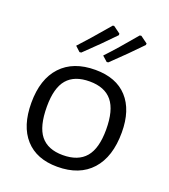

<svg xmlns="http://www.w3.org/2000/svg" viewBox="-136 -836 829 942"><g transform="rotate(20 278.5 -365.5)"><path d="M453.5 -440C414.5 -482.7 358.7 -504 286 -504C209.3 -504 150 -481.5 108 -436.5C66 -391.5 45 -327.7 45 -245C45 -164.3 64.7 -102.2 104 -58.5C143.3 -14.8 199 7 271 7C348.3 7 407.8 -16.2 449.5 -62.5C491.2 -108.8 512 -174.3 512 -259C512 -337 492.5 -397.3 453.5 -440ZM161.5 -396C187.2 -426 226.3 -441 279 -441C331.7 -441 370.8 -425.3 396.5 -394C422.2 -362.7 435 -313.3 435 -246C435 -180.7 422 -132.7 396 -102C370 -71.3 330.3 -56 277 -56C225 -56 186.3 -71.7 161 -103C135.7 -134.3 123 -184.7 123 -254C123 -318.7 135.8 -366 161.5 -396ZM291 -737C232.3 -667.7 187.3 -616.3 156 -583L182 -559L191 -560C245 -611.3 293 -659 335 -703V-711L298 -738ZM432 -737C378.7 -673 333.7 -621.7 297 -583L324 -559L332 -560C386 -611.3 434 -659 476 -703L477 -711L440 -738Z"/></g></svg>

Font: Alegreya Sans SC
Style: Regular
Weight: 400
Designer: Juan Pablo del Peral
Foundry: Huerta Tipografica
Version: Version 1.000;PS 001.000;hotconv 1.0.70;makeotf.lib2.5.58329